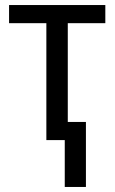

<svg xmlns="http://www.w3.org/2000/svg" viewBox="-20 -556 455 762"><path d="M398 -536V-464H249V-72H321V186H237V0H164V-464H16V-536Z"/></svg>

Font: Noto Sans SemiCondensed
Style: Regular
Weight: 400
Width: 4
Designer: Monotype Design Team
Foundry: Monotype Imaging Inc.
Version: Version 2.013; ttfautohint (v1.8.4.7-5d5b)